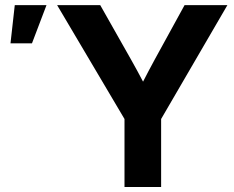

<svg xmlns="http://www.w3.org/2000/svg" viewBox="-20 -748 935 768"><path d="M478 0V-272L208.5 -727.5H380.9L504.4 -509.3Q517.1 -487.3 528.8 -465.3Q540.5 -443.4 552.2 -421.4Q563.5 -443.4 575 -465.3Q586.4 -487.3 598.6 -509.3L718.3 -727.5H889.6L624.5 -272V0ZM22 -574.7 39.1 -727.5H166L107.9 -574.7Z"/></svg>

Font: Inter Display
Style: Bold
Weight: 700
Designer: Rasmus Andersson
Foundry: rsms
Version: Version 4.001;git-9221beed3